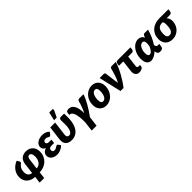

<svg xmlns="http://www.w3.org/2000/svg" viewBox="357 -2377 4157 4157"><g transform="rotate(-45 2436.0 -298.5)"><path d="M418.5 -98.5Q454.5 -99.5 484 -115Q513.5 -130.5 534.5 -157.8Q555.5 -185 567 -222.2Q578.5 -259.5 578.5 -304.5Q578.5 -360 560.5 -390Q542.5 -420 508 -420Q487 -420 470.2 -402Q453.5 -384 448.5 -341.5ZM308.5 -341.5Q314.5 -389.5 331.8 -424.5Q349 -459.5 376 -482Q403 -504.5 438.8 -515.2Q474.5 -526 517 -526Q565.5 -526 604.5 -509.2Q643.5 -492.5 671 -463.2Q698.5 -434 713.2 -394Q728 -354 728 -307Q728 -234.5 702.2 -176.5Q676.5 -118.5 632.8 -77.8Q589 -37 530.2 -14.8Q471.5 7.5 405.5 8L386.5 164.5H246.5L265.5 8Q210.5 7 164.5 -10.5Q118.5 -28 85.5 -58.8Q52.5 -89.5 34 -132.2Q15.5 -175 15.5 -227.5Q15.5 -280.5 31.5 -326.2Q47.5 -372 76 -409.5Q104.5 -447 144 -475.5Q183.5 -504 230 -522.5L265 -464.5Q269.5 -456.5 269.2 -447.8Q269 -439 265.8 -431.2Q262.5 -423.5 256.5 -417Q250.5 -410.5 243.5 -406.5Q209 -382.5 187 -339.2Q165 -296 165 -233.5Q165 -203 173 -178.5Q181 -154 195.8 -136.8Q210.5 -119.5 231.5 -109.8Q252.5 -100 278.5 -98.5Z M997 -220.5Q973.5 -220.5 957.8 -216Q942 -211.5 932.8 -203.2Q923.5 -195 919.5 -183Q915.5 -171 915.5 -156Q915.5 -133 928.2 -117.5Q941 -102 969.5 -102Q993.5 -102 1009.5 -109Q1025.5 -116 1038 -124.2Q1050.5 -132.5 1061.2 -139.5Q1072 -146.5 1085.5 -146.5Q1103 -146.5 1111 -133.5L1147.5 -80Q1121 -53.5 1093.5 -36.5Q1066 -19.5 1039.5 -10Q1013 -0.5 989 3Q965 6.5 946.5 6.5Q910 6.5 876.5 -3.2Q843 -13 817.5 -31.8Q792 -50.5 776.8 -77.2Q761.5 -104 761.5 -138.5Q761.5 -184 789.5 -218Q817.5 -252 873.5 -269.5Q851.5 -277.5 837 -289.2Q822.5 -301 813.5 -315Q804.5 -329 800.8 -344Q797 -359 797 -374Q797 -403.5 812 -431Q827 -458.5 854.8 -479.5Q882.5 -500.5 922.2 -513.2Q962 -526 1011.5 -526Q1068 -526 1111.5 -507.8Q1155 -489.5 1180.5 -460L1140.5 -407Q1130.5 -393.5 1122.2 -389.8Q1114 -386 1104 -386Q1095 -386 1087.2 -391Q1079.5 -396 1069.2 -402.2Q1059 -408.5 1045 -413.5Q1031 -418.5 1009.5 -418.5Q977.5 -418.5 959.5 -403.8Q941.5 -389 941.5 -363.5Q941.5 -342.5 958 -328.2Q974.5 -314 1009 -314H1086L1074 -220.5Z M1678 -518Q1678 -506 1678 -489.8Q1678 -473.5 1678.2 -457.2Q1678.5 -441 1678.5 -426.2Q1678.5 -411.5 1678.5 -402.5Q1678.5 -324.5 1667 -263.8Q1655.5 -203 1635.2 -157.5Q1615 -112 1587.5 -80.2Q1560 -48.5 1528.5 -29Q1497 -9.5 1462.8 -0.8Q1428.5 8 1394.5 8Q1344.5 8 1308 -5.8Q1271.5 -19.5 1248.8 -45.2Q1226 -71 1217 -107.5Q1208 -144 1213.5 -189L1254 -518H1403.5L1363 -189Q1358 -148.5 1374 -126.5Q1390 -104.5 1419 -104.5Q1437.5 -104.5 1457 -114.5Q1476.5 -124.5 1492.8 -149.8Q1509 -175 1519.2 -218.8Q1529.5 -262.5 1529.5 -330Q1529.5 -361 1528 -399Q1526.5 -437 1528 -471.5Q1528.5 -484 1533 -493Q1537.5 -502 1544.2 -507.5Q1551 -513 1559 -515.5Q1567 -518 1574.5 -518ZM1422.5 -570 1467 -762.5H1554Q1573.5 -762.5 1578.8 -750.2Q1584 -738 1575 -717L1504 -570Z M2270.5 -518.5Q2255 -467.5 2227.8 -409.8Q2200.5 -352 2166.5 -292.8Q2132.5 -233.5 2094 -175.5Q2055.5 -117.5 2018 -66L1989.5 164.5H1840.5L1867.5 -54.5Q1868.5 -95 1867.2 -137.8Q1866 -180.5 1861.2 -220.8Q1856.5 -261 1847.8 -296.8Q1839 -332.5 1825.5 -359.2Q1812 -386 1793.2 -401.8Q1774.5 -417.5 1749.5 -417.5H1736.5L1743 -470Q1744.5 -482 1748.2 -491.8Q1752 -501.5 1760.2 -508.5Q1768.5 -515.5 1782 -519.2Q1795.5 -523 1817 -523Q1865 -523 1898.5 -500Q1932 -477 1953.2 -436Q1974.5 -395 1984 -338.5Q1993.5 -282 1993 -215Q2009.5 -247.5 2024 -281.8Q2038.5 -316 2051 -349.5Q2063.5 -383 2073.5 -414.8Q2083.5 -446.5 2090.5 -474.5Q2097.5 -499 2110.2 -508.8Q2123 -518.5 2143 -518.5Z M2466.5 -107Q2492.5 -107 2513 -122.8Q2533.5 -138.5 2547.8 -165.8Q2562 -193 2569.8 -229.2Q2577.5 -265.5 2577.5 -306.5Q2577.5 -363 2562.2 -387.2Q2547 -411.5 2512.5 -411.5Q2486.5 -411.5 2466 -395.8Q2445.5 -380 2431.2 -353Q2417 -326 2409.2 -289.5Q2401.5 -253 2401.5 -212Q2401.5 -156.5 2416.8 -131.8Q2432 -107 2466.5 -107ZM2452.5 8Q2409 8 2371.2 -6.5Q2333.5 -21 2305.8 -48.8Q2278 -76.5 2262.2 -117.2Q2246.5 -158 2246.5 -211Q2246.5 -280 2269.2 -337.8Q2292 -395.5 2330.5 -437.5Q2369 -479.5 2419.8 -503Q2470.5 -526.5 2526.5 -526.5Q2570 -526.5 2607.5 -512Q2645 -497.5 2672.8 -469.8Q2700.5 -442 2716.5 -401.2Q2732.5 -360.5 2732.5 -307.5Q2732.5 -239.5 2709.8 -181.8Q2687 -124 2648.5 -81.8Q2610 -39.5 2559.2 -15.8Q2508.5 8 2452.5 8Z M3261 -518Q3242.5 -456.5 3212 -387.5Q3181.5 -318.5 3143.8 -249.8Q3106 -181 3063.8 -116.8Q3021.5 -52.5 2979.5 0H2887L2766 -518H2889.5Q2905.5 -518 2915.2 -510.5Q2925 -503 2927.5 -491.5L2959.5 -250.5Q2964.5 -228 2967.5 -206.5Q2970.5 -185 2973 -163.5Q2993 -199 3009.8 -239.2Q3026.5 -279.5 3040.5 -320.8Q3054.5 -362 3065.5 -402.2Q3076.5 -442.5 3085.5 -477.5Q3091.5 -500 3104.5 -509Q3117.5 -518 3132 -518Z M3701 -460Q3697.5 -435.5 3682.8 -422.8Q3668 -410 3644 -410H3532L3501.5 -161Q3498 -131 3505.8 -115.8Q3513.5 -100.5 3537 -100.5H3585L3579.5 -57Q3577.5 -42 3566 -30.2Q3554.5 -18.5 3537.5 -10.5Q3520.5 -2.5 3500.8 1.5Q3481 5.5 3462.5 5.5Q3430 5.5 3407.2 -6.8Q3384.5 -19 3370.8 -40.2Q3357 -61.5 3352.2 -90.2Q3347.5 -119 3351.5 -152.5L3383 -410H3251L3259 -471Q3261.5 -489 3275.2 -503Q3289 -517 3314 -517H3708Z M3895 -110Q3926.5 -110 3957.2 -143Q3988 -176 4016.5 -243.5Q4021.5 -277 4023.5 -307.5Q4025.5 -338 4021 -361.2Q4016.5 -384.5 4003.8 -398.2Q3991 -412 3967 -412Q3942 -412 3919.5 -396.5Q3897 -381 3879.5 -353.8Q3862 -326.5 3851.8 -288.8Q3841.5 -251 3841.5 -206.5Q3841.5 -158 3854.2 -134Q3867 -110 3895 -110ZM4248.5 -519Q4222 -423 4185.2 -341.8Q4148.5 -260.5 4104.5 -195.5Q4105 -180.5 4107.8 -168Q4110.5 -155.5 4116.5 -146.5Q4122.5 -137.5 4132.5 -132.5Q4142.5 -127.5 4157.5 -127.5H4203L4187.5 -44.5Q4186 -36 4181.5 -27Q4177 -18 4167.8 -10.8Q4158.5 -3.5 4143.2 1.2Q4128 6 4104 6Q4083.5 6 4068.5 1.2Q4053.5 -3.5 4042.5 -14.2Q4031.5 -25 4025 -43Q4018.5 -61 4015.5 -87.5Q3967.5 -41 3919.2 -16.5Q3871 8 3825.5 8Q3795.5 8 3770.2 -3.2Q3745 -14.5 3726.8 -38Q3708.5 -61.5 3698.2 -97.2Q3688 -133 3688 -182.5Q3688 -229.5 3697.5 -273.5Q3707 -317.5 3724 -355.8Q3741 -394 3765 -425.5Q3789 -457 3818 -479.5Q3847 -502 3879.8 -514.2Q3912.5 -526.5 3948 -526.5Q3972.5 -526.5 3993 -520.5Q4013.5 -514.5 4029.8 -503.5Q4046 -492.5 4058.5 -477Q4071 -461.5 4079.5 -443Q4087.5 -467 4094.5 -482Q4101.5 -497 4108.8 -505.2Q4116 -513.5 4123.8 -516.2Q4131.5 -519 4141.5 -519Z M4568 -408Q4527 -408 4498 -395.8Q4469 -383.5 4450.5 -359Q4432 -334.5 4423.2 -297.5Q4414.5 -260.5 4414.5 -211Q4414.5 -158 4433.2 -130.2Q4452 -102.5 4492 -102.5Q4551.5 -102.5 4579.2 -155.2Q4607 -208 4607 -312Q4607 -326.5 4606 -341Q4605 -355.5 4602.2 -368.5Q4599.5 -381.5 4595.5 -391.8Q4591.5 -402 4585.5 -408ZM4871.5 -518.5 4863 -454.5Q4860.5 -435 4846 -421.5Q4831.5 -408 4802 -408H4706Q4728.5 -384.5 4742.8 -353.2Q4757 -322 4757 -282.5Q4757 -220 4736 -166.8Q4715 -113.5 4677.8 -74.8Q4640.5 -36 4589.5 -14Q4538.5 8 4478.5 8Q4428.5 8 4388.2 -7.8Q4348 -23.5 4319.8 -52.2Q4291.5 -81 4276.2 -122Q4261 -163 4261 -214Q4261 -283 4285.5 -339Q4310 -395 4353.5 -435Q4397 -475 4456.8 -496.8Q4516.5 -518.5 4586.5 -518.5Z"/></g></svg>

Font: Lato ExtraBold
Style: Italic
Weight: 800
Italic angle: -7°
Designer: Lukasz Dziedzic with Adam Twardoch and Botio Nikoltchev
Foundry: tyPoland Lukasz Dziedzic
Version: Version 2.015; 2015-08-06; http://www.latofonts.com/